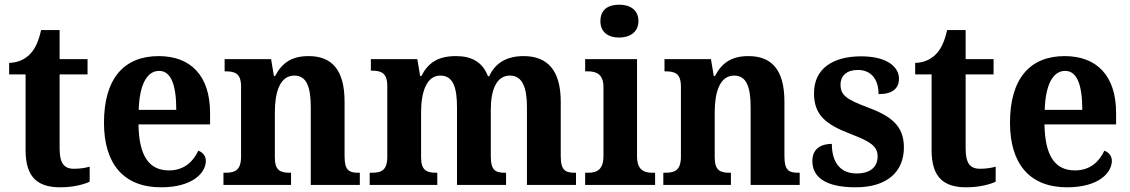

<svg xmlns="http://www.w3.org/2000/svg" viewBox="-20 -788 4814 818"><path d="M237 10C296 10 342 -4 362 -14V-78C342 -72 319 -69 295 -69C250 -69 234 -96 234 -157V-471H353V-536H234V-660H155C145 -613 130 -582 112 -562C93 -540 62 -521 19 -520V-471H89V-148C89 -31 142 10 237 10Z M666 10C801 10 857 -52 857 -103C857 -125 842 -140 825 -146C803 -99 764 -62 700 -62C616 -62 572 -122 570 -258H875V-307C875 -466 792 -549 656 -549C508 -549 423 -453 423 -265C423 -91 506 10 666 10ZM731 -320H571C574 -427 606 -486 658 -486C710 -486 731 -423 731 -320Z M932 0H1220V-52H1216C1175 -52 1151 -61 1151 -117V-310C1151 -392 1171 -466 1234 -466C1287 -466 1304 -416 1304 -331V0H1513V-52H1509C1467 -52 1448 -61 1448 -123V-355C1448 -490 1394 -549 1295 -549C1221 -549 1181 -519 1152 -464H1147L1135 -536H937V-484H941C982 -484 1007 -475 1007 -419V-121C1007 -61 980 -52 938 -52H932Z M1555 0H1843V-52H1840C1799 -52 1774 -61 1774 -117V-310C1774 -393 1796 -466 1856 -466C1910 -466 1927 -417 1927 -331V0H2136V-52H2133C2091 -52 2071 -61 2071 -123V-322C2071 -400 2093 -466 2152 -466C2205 -466 2225 -417 2225 -331V0H2434V-52H2431C2389 -52 2369 -61 2369 -123V-355C2369 -490 2311 -549 2211 -549C2139 -549 2090 -520 2064 -463H2059C2036 -524 1989 -549 1923 -549C1845 -549 1804 -520 1775 -464H1770L1758 -536H1560V-487H1563C1604 -487 1630 -478 1630 -421V-121C1630 -61 1604 -52 1563 -52H1555Z M2618 -628C2662 -628 2700 -650 2700 -698C2700 -748 2662 -768 2618 -768C2572 -768 2538 -748 2538 -698C2538 -650 2572 -628 2618 -628ZM2473 0H2771V-52H2760C2722 -52 2694 -65 2694 -123V-536H2473V-484H2485C2522 -484 2551 -471 2551 -417V-123C2551 -65 2523 -52 2485 -52H2473Z M2806 0H3094V-52H3090C3049 -52 3025 -61 3025 -117V-310C3025 -392 3045 -466 3108 -466C3161 -466 3178 -416 3178 -331V0H3387V-52H3383C3341 -52 3322 -61 3322 -123V-355C3322 -490 3268 -549 3169 -549C3095 -549 3055 -519 3026 -464H3021L3009 -536H2811V-484H2815C2856 -484 2881 -475 2881 -419V-121C2881 -61 2854 -52 2812 -52H2806Z M3626 10C3758 10 3831 -55 3831 -160C3831 -255 3773 -295 3673 -332C3588 -364 3561 -382 3561 -427C3561 -466 3588 -490 3635 -490C3688 -490 3723 -454 3723 -387C3782 -387 3810 -411 3810 -453C3810 -501 3762 -548 3649 -548C3529 -548 3448 -496 3448 -391C3448 -296 3500 -257 3607 -216C3688 -185 3719 -165 3719 -122C3719 -80 3692 -49 3629 -49C3562 -49 3524 -94 3524 -175C3481 -175 3441 -157 3441 -102C3441 -35 3494 10 3626 10Z M4097 10C4156 10 4202 -4 4222 -14V-78C4202 -72 4179 -69 4155 -69C4110 -69 4094 -96 4094 -157V-471H4213V-536H4094V-660H4015C4005 -613 3990 -582 3972 -562C3953 -540 3922 -521 3879 -520V-471H3949V-148C3949 -31 4002 10 4097 10Z M4526 10C4661 10 4717 -52 4717 -103C4717 -125 4702 -140 4685 -146C4663 -99 4624 -62 4560 -62C4476 -62 4432 -122 4430 -258H4735V-307C4735 -466 4652 -549 4516 -549C4368 -549 4283 -453 4283 -265C4283 -91 4366 10 4526 10ZM4591 -320H4431C4434 -427 4466 -486 4518 -486C4570 -486 4591 -423 4591 -320Z"/></svg>

Font: Noto Serif Hebrew SemiCondensed
Style: Bold
Weight: 700
Width: 4
Designer: Monotype Design Team
Foundry: Monotype Imaging Inc.
Version: Version 2.004